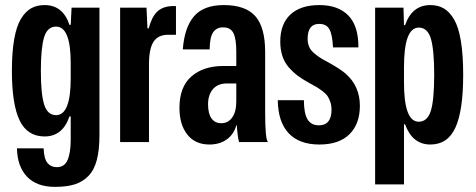

<svg xmlns="http://www.w3.org/2000/svg" viewBox="-20 -560 1876 757"><path d="M196.8 176.8Q125 176.8 86.7 136.7Q48.3 96.7 46.9 24.9H151.9Q153.8 66.9 167.5 83Q181.2 99.1 204.1 99.1Q234.4 99.1 246.6 70.6Q258.8 42 258.8 -9.8V-101.1H253.9Q227.1 -22 155.8 -22Q87.9 -22 57.4 -85.2Q26.9 -148.4 26.9 -280.8Q26.9 -353.5 35.9 -405Q44.9 -456.5 62.5 -485.6Q80.1 -514.6 102.8 -527.3Q125.5 -540 155.8 -540Q228 -540 253.9 -461.9H258.8L262.2 -529.8H372.1V-26.9Q372.1 31.7 361.6 71.3Q351.1 110.8 328.4 134Q305.7 157.2 274.2 167Q242.7 176.8 196.8 176.8ZM141.1 -280.8Q141.1 -188.5 154.3 -147.2Q167.5 -106 201.2 -106Q258.8 -106 258.8 -251V-311Q258.8 -455.1 201.2 -455.1Q166.5 -455.1 153.8 -412.8Q141.1 -370.6 141.1 -280.8Z M453.6 0V-529.8H557.6L561.5 -448.2H566.4Q578.1 -493.2 599.6 -513.9Q621.1 -534.7 659.7 -536.1H673.8V-422.9H642.6Q602.1 -422.9 584.2 -393.6Q566.4 -364.3 567.4 -298.8V0Z M805.7 9.8Q749.5 9.8 718.5 -29.5Q687.5 -68.8 687.5 -134.8Q687.5 -217.8 734.9 -258.8Q782.2 -299.8 860.4 -299.8H911.6V-356Q911.6 -406.7 900.4 -429.4Q889.2 -452.1 859.4 -452.1Q833.5 -452.1 820.3 -432.6Q807.1 -413.1 806.6 -365.2H700.7Q707.5 -453.1 745.6 -496.6Q783.7 -540 862.3 -540Q947.8 -540 986.6 -496.3Q1025.4 -452.6 1025.4 -355V-118.2Q1025.4 -9.8 1036.6 0H922.4Q917 -18.6 913.6 -65.9H911.6Q902.3 -30.8 874.3 -10.5Q846.2 9.8 805.7 9.8ZM800.3 -148.9Q800.3 -111.8 814 -93Q827.6 -74.2 852.5 -74.2Q879.4 -74.2 895.5 -96.7Q911.6 -119.1 911.6 -160.2V-231H875.5Q838.4 -231 819.3 -208.3Q800.3 -185.5 800.3 -148.9Z M1239.3 9.8Q1159.7 9.8 1117.9 -34.9Q1076.2 -79.6 1075.2 -165H1178.2Q1178.2 -114.3 1192.1 -90.1Q1206.1 -65.9 1237.3 -65.9Q1287.1 -65.9 1287.1 -127.9Q1287.1 -144.5 1282.2 -158.4Q1277.3 -172.4 1271.2 -181.4Q1265.1 -190.4 1251.5 -200.7Q1237.8 -210.9 1228.5 -216.6Q1219.2 -222.2 1199.2 -232.9Q1172.4 -247.6 1153.8 -261.5Q1135.3 -275.4 1118.4 -294.7Q1101.6 -314 1093.3 -339.4Q1085 -364.7 1085 -396Q1085 -465.3 1125 -502.7Q1165 -540 1239.3 -540Q1313 -540 1353.3 -499Q1393.6 -458 1393.1 -373H1293Q1290.5 -423.3 1278.8 -444.6Q1267.1 -465.8 1238.3 -465.8Q1192.9 -465.8 1192.9 -407.2Q1192.9 -390.1 1198.5 -376.5Q1204.1 -362.8 1217 -351.6Q1230 -340.3 1241.7 -332.8Q1253.4 -325.2 1274.9 -314Q1322.8 -287.1 1342.3 -270Q1398.9 -220.7 1398.9 -143.1Q1398.9 -71.3 1357.9 -30.8Q1316.9 9.8 1239.3 9.8Z M1459 167V-529.8H1570.8L1572.8 -460.9H1577.1Q1604.5 -540 1676.8 -540Q1707 -540 1729.7 -526.9Q1752.4 -513.7 1770.3 -483.4Q1788.1 -453.1 1797.1 -398.4Q1806.2 -343.8 1806.2 -265.1Q1806.2 -123.5 1775.6 -56.9Q1745.1 9.8 1676.8 9.8Q1606 9.8 1577.1 -69.8H1572.8V167ZM1572.8 -234.9Q1572.8 -80.1 1630.9 -80.1Q1665 -80.1 1678.5 -122.6Q1691.9 -165 1691.9 -265.1Q1691.9 -362.8 1679 -407Q1666 -451.2 1630.9 -451.2Q1572.8 -451.2 1572.8 -294.9Z"/></svg>

Font: Lumene Sans Condensed
Style: Bold
Weight: 600
Width: 3
Designer: Deni Anggara
Version: Version 1.003;Glyphs 3.1.2 (3151)